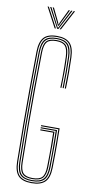

<svg xmlns="http://www.w3.org/2000/svg" viewBox="-104 -995 500 1042"><g transform="rotate(10 145.5 -474.0)"><path d="M150 5.5Q99.2 5.5 76.5 -18.4Q53.8 -42.2 53 -96.5Q51.2 -202.2 50.8 -300.1Q50.2 -398 50.8 -496.5Q51.2 -595 53 -703Q54 -756.5 75.9 -781Q97.8 -805.5 149 -805.5Q197.2 -805.5 220.1 -782.1Q243 -758.8 245 -703.8Q246.2 -662.8 246.5 -622.4Q246.8 -582 245 -532.2H239Q240.2 -575 240.4 -616.1Q240.5 -657.2 239 -703.5Q237 -756 216 -777.9Q195 -799.8 149 -799.8Q100.8 -799.8 80.4 -777Q60 -754.2 59.2 -703Q57.5 -596.2 57 -497.9Q56.5 -399.5 57 -301.2Q57.5 -203 59 -96.5Q60 -43.5 81.5 -21.9Q103 -0.2 150 -0.2Q198.2 -0.2 220 -22.2Q241.8 -44.2 242.8 -96.5Q243.8 -147.5 244 -185.6Q244.2 -223.8 243.9 -253.4Q243.5 -283 243 -308H147.2V-313.8H249Q249.8 -279.8 250.1 -228.5Q250.5 -177.2 248.8 -96.2Q247.8 -41 224 -17.8Q200.2 5.5 150 5.5ZM150 -5.8Q105.2 -5.8 85.6 -26.2Q66 -46.8 65.2 -96.5Q63.2 -202.8 62.5 -300.1Q61.8 -397.5 62.4 -495.8Q63 -594 65.2 -702.8Q66 -753.2 85.4 -773.8Q104.8 -794.2 149 -794.2Q192.5 -794.2 211.8 -773.9Q231 -753.5 232.8 -703.5Q234.2 -658 234.2 -617.2Q234.2 -576.5 232.8 -532.2H226.8Q228.2 -577.2 228.2 -617.6Q228.2 -658 226.8 -703.2Q225 -750.2 207.1 -769.4Q189.2 -788.5 149 -788.5Q108.2 -788.5 90.2 -769.2Q72.2 -750 71.2 -702.8Q69.2 -593.5 68.5 -495.2Q67.8 -397 68.5 -299.8Q69.2 -202.5 71.2 -96.5Q72.2 -50.2 90 -30.9Q107.8 -11.5 150 -11.5Q192.5 -11.5 211 -30.6Q229.5 -49.8 230.5 -96.8Q232 -165.2 231.6 -212.9Q231.2 -260.5 230.5 -296.5H147.2V-302.2H236.8Q237.5 -269.8 237.9 -221Q238.2 -172.2 236.8 -96.5Q235.8 -46.8 215.9 -26.2Q196 -5.8 150 -5.8ZM150 -17Q110.8 -17 94.5 -34.6Q78.2 -52.2 77.5 -96.8Q75.5 -203.2 74.8 -300.8Q74 -398.2 74.6 -496.4Q75.2 -594.5 77.5 -702.5Q78.2 -747 94.1 -765Q110 -783 149 -783Q186.8 -783 202.9 -765.2Q219 -747.5 220.5 -703Q222.2 -657.5 222.1 -617.6Q222 -577.8 220.5 -532.2H214.5Q215.5 -562.2 215.9 -589.8Q216.2 -617.2 215.9 -644.6Q215.5 -672 214.5 -702Q212.8 -744.8 198.5 -761Q184.2 -777.2 149 -777.2Q113 -777.2 98.6 -761Q84.2 -744.8 83.5 -702.5Q81.5 -594.5 80.8 -496.8Q80 -399 80.8 -301.6Q81.5 -204.2 83.5 -96.8Q84.2 -55.2 99 -39Q113.8 -22.8 150 -22.8Q187.8 -22.8 202.8 -39Q217.8 -55.2 218.5 -97Q220 -162.8 219.6 -206.8Q219.2 -250.8 218.5 -285H147.2V-290.8H224.8Q225.2 -260.8 225.8 -213.8Q226.2 -166.8 224.8 -96.8Q223.8 -52.8 207 -34.9Q190.2 -17 150 -17ZM69.8 -954H76.8L135.2 -844H128ZM83.8 -954H91L138.2 -861.5L144 -850.5H146.5L152.2 -861.5L199.8 -954H207L149 -844H141.8ZM97.8 -954H104.8L140.8 -879.5L144.2 -868.8H146.5L150 -879.5L185.8 -954H193L153.5 -874L147.8 -861.2H142.8L137 -874ZM214 -954H221L162.5 -844H155.5Z"/></g></svg>

Font: Big Shoulders Inline Display ExtraLight
Style: Regular
Weight: 250
Version: Version 2.002